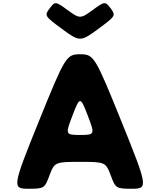

<svg xmlns="http://www.w3.org/2000/svg" viewBox="-20 -1158 983 1178"><path d="M659 -1107C625 -1151 622 -1150 548 -1096C474 -1042 469 -1042 395 -1096C321 -1150 318 -1151 285 -1107C251 -1062 254 -1059 361 -980C468 -901 475 -901 582 -980C689 -1059 692 -1062 659 -1107ZM472 -825C387 -825 380 -813 218 -413C56 -12 54 0 153 0C251 0 254 -2 284 -83C314 -163 319 -165 472 -165C624 -165 629 -163 659 -83C689 -2 692 0 791 0C889 0 887 -12 725 -413C563 -813 556 -825 472 -825ZM472 -330C381 -330 380 -333 425 -450C470 -567 473 -567 518 -450C563 -333 562 -330 472 -330Z"/></svg>

Font: Hussar Print
Style: Bold
Weight: 700
Foundry: Cannot Into Space Fonts
Version: Version 2.00